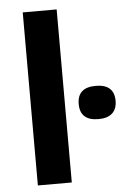

<svg xmlns="http://www.w3.org/2000/svg" viewBox="-54 -800 557 840"><g transform="rotate(-5 224.5 -380.0)"><path d="M78 -760H227V0H78ZM287 -339Q287 -412 368 -412Q449 -412 449 -339Q449 -304 428.5 -285Q408 -266 368 -266Q287 -266 287 -339Z"/></g></svg>

Font: OpenSansMMV
Style: Bold
Weight: 700
Foundry: Ascender Corporation
Version: Version 4.001